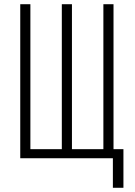

<svg xmlns="http://www.w3.org/2000/svg" viewBox="-20 -750 640 910"><path d="M565 140H515V0H76V-730H124V-43H273V-730H321V-43H470V-730H518V-43H565Z"/></svg>

Font: JetBrains Mono Extra Light
Style: Regular
Weight: 200
Monospace: yes
Designer: Philipp Nurullin, Konstantin Bulenkov
Foundry: JetBrains
Version: 2.002